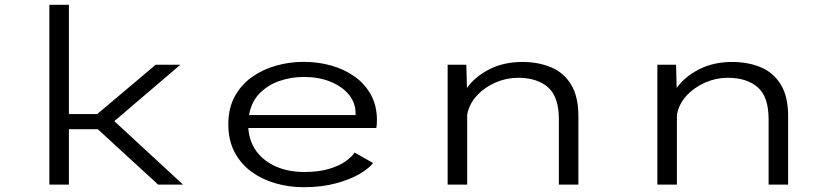

<svg xmlns="http://www.w3.org/2000/svg" viewBox="-20 -770 3470 801"><path d="M186 0V-750H267.5V-294H385.5L629.5 -500H732.5L457 -264.5L743.5 0H639.5L388 -231H267.5V0Z M1246 11Q1186.5 11 1130.2 -5Q1074 -21 1029.5 -53.2Q985 -85.5 958.8 -135Q932.5 -184.5 932.5 -252Q932.5 -318.5 959.2 -367.5Q986 -416.5 1031 -448.5Q1076 -480.5 1132 -496.2Q1188 -512 1247 -512Q1307 -512 1362 -496.5Q1417 -481 1460 -450.2Q1503 -419.5 1527.8 -374Q1552.5 -328.5 1552.5 -269Q1552.5 -249 1550 -236H1016Q1020 -178 1051.2 -137Q1082.5 -96 1133.8 -74.2Q1185 -52.5 1249 -52.5Q1310 -52.5 1353 -65.5Q1396 -78.5 1422.2 -97.5Q1448.5 -116.5 1459.5 -133.5L1536.5 -90Q1519.5 -67.5 1479.8 -44.2Q1440 -21 1380.8 -5Q1321.5 11 1246 11ZM1248.5 -449Q1194 -449 1145.2 -432Q1096.5 -415 1062.5 -380Q1028.5 -345 1019 -290H1463.5V-296.5Q1463.5 -341.5 1435 -375.8Q1406.5 -410 1357.8 -429.5Q1309 -449 1248.5 -449Z M1847.5 0V-500H1925.5L1928 -403Q1963 -451.5 2022.8 -481.5Q2082.5 -511.5 2159 -511.5Q2226.5 -511.5 2279.2 -489.2Q2332 -467 2362.5 -417.2Q2393 -367.5 2393 -284.5V0H2311.5V-273Q2311.5 -366.5 2266 -406Q2220.5 -445.5 2141 -445.5Q2093 -445.5 2047.8 -426Q2002.5 -406.5 1970 -371.8Q1937.5 -337 1929 -291.5V0Z M2722.5 0V-500H2800.5L2803 -403Q2838 -451.5 2897.8 -481.5Q2957.5 -511.5 3034 -511.5Q3101.5 -511.5 3154.2 -489.2Q3207 -467 3237.5 -417.2Q3268 -367.5 3268 -284.5V0H3186.5V-273Q3186.5 -366.5 3141 -406Q3095.5 -445.5 3016 -445.5Q2968 -445.5 2922.8 -426Q2877.5 -406.5 2845 -371.8Q2812.5 -337 2804 -291.5V0Z"/></svg>

Font: Trispace SemiExpanded Light
Style: Regular
Weight: 300
Width: 6
Designer: Tyler Finck
Foundry: Etcetera Type Company
Version: Version 1.210; ttfautohint (v1.8.3)